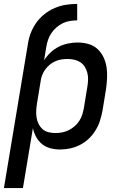

<svg xmlns="http://www.w3.org/2000/svg" viewBox="-25 -755 645 980"><path d="M-5 205 117 -528Q121 -557 131.5 -585Q142 -613 159.5 -638Q177 -663 201.5 -682.5Q226 -702 254 -714Q282 -726 311 -730.5Q340 -735 369 -735V-651Q351 -651 332 -648Q313 -645 295.5 -636.5Q278 -628 263 -615Q248 -602 237 -585.5Q226 -569 220 -551Q214 -533 211 -514L200 -447Q214 -469 233 -487Q252 -505 275 -516.5Q298 -528 322.5 -533Q347 -538 371 -538Q400 -538 426.5 -530.5Q453 -523 472.5 -505Q492 -487 503.5 -462.5Q515 -438 519 -411Q523 -384 521.5 -355.5Q520 -327 516 -299L498 -189Q493 -163 485 -138Q477 -113 462.5 -89.5Q448 -66 428 -47Q408 -28 383.5 -15.5Q359 -3 333.5 2.5Q308 8 281 8Q256 8 231.5 1.5Q207 -5 189 -20Q171 -35 159.5 -56Q148 -77 143 -101L92 205ZM257 -76Q274 -76 291 -79Q308 -82 324.5 -90Q341 -98 355 -110Q369 -122 379 -137Q389 -152 394.5 -169Q400 -186 403 -203L421 -313Q424 -330 424.5 -348Q425 -366 421 -382.5Q417 -399 408 -413.5Q399 -428 385.5 -437Q372 -446 355 -450Q338 -454 320 -454Q304 -454 288 -451.5Q272 -449 256.5 -442Q241 -435 228 -424Q215 -413 205 -399Q195 -385 189.5 -369.5Q184 -354 182 -338L164 -228Q161 -210 160 -191.5Q159 -173 161.5 -156Q164 -139 171.5 -123.5Q179 -108 191.5 -96.5Q204 -85 221.5 -80.5Q239 -76 257 -76Z"/></svg>

Font: Iosevka Curly Medium Extended
Style: Italic
Weight: 500
Width: 7
Italic angle: -9°
Monospace: yes
Designer: Belleve Invis
Foundry: Belleve Invis
Version: Version 11.1.0; ttfautohint (v1.8.3)